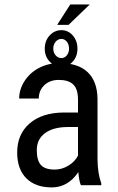

<svg xmlns="http://www.w3.org/2000/svg" viewBox="-20 -816 519 846"><path d="M336.4 0Q328.6 -17.1 325.2 -57.6Q279.3 9.8 208 9.8Q136.2 9.8 95.9 -30.5Q55.7 -70.8 55.7 -144Q55.7 -224.6 110.4 -272Q165 -319.3 260.3 -320.3H323.7V-376.5Q323.7 -423.8 302.7 -443.8Q281.7 -463.9 238.8 -463.9Q199.7 -463.9 175.3 -440.7Q150.9 -417.5 150.9 -381.8H64.5Q64.5 -422.4 88.4 -459.2Q112.3 -496.1 152.8 -517.1Q193.4 -538.1 243.2 -538.1Q324.2 -538.1 366.5 -497.8Q408.7 -457.5 409.7 -380.4V-113.8Q410.2 -52.7 426.3 -7.8V0ZM221.2 -68.8Q252.9 -68.8 281.7 -86.4Q310.5 -104 323.7 -130.4V-256.3H274.9Q213.4 -255.4 177.7 -228.8Q142.1 -202.1 142.1 -154.3Q142.1 -109.4 160.2 -89.1Q178.2 -68.8 221.2 -68.8ZM289.6 -796.4H375.5L282.2 -706.5H231.9ZM177.2 -601.6Q177.2 -636.2 198.7 -659.7Q220.2 -683.1 250.5 -683.1Q280.3 -683.1 300.8 -659.7Q321.3 -636.2 321.3 -601.6Q321.3 -567.9 301 -544.9Q280.8 -522 250.5 -522Q220.2 -522 198.7 -544.7Q177.2 -567.4 177.2 -601.6ZM214.8 -601.6Q214.8 -584 225.3 -572Q235.8 -560.1 250.5 -560.1Q264.6 -560.1 274.4 -572Q284.2 -584 284.2 -601.6Q284.2 -620.1 274.4 -632.3Q264.6 -644.5 250.5 -644.5Q235.8 -644.5 225.3 -632.3Q214.8 -620.1 214.8 -601.6Z"/></svg>

Font: Roboto Condensed
Style: Regular
Weight: 400
Designer: Google
Version: Version 2.001047; 2015